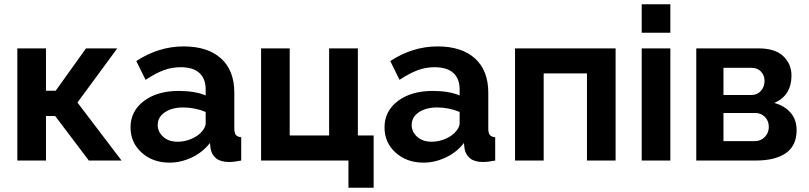

<svg xmlns="http://www.w3.org/2000/svg" viewBox="-20 -750 3778 897"><path d="M61 0V-523.9H194.8V-326.2H240.2L381.8 -523.9H527.8L341.8 -271L547.9 0H395L237.8 -208H194.8V0Z M589.8 -154.8Q589.8 -231 652.3 -278.1Q714.8 -325.2 814.9 -325.2Q890.1 -325.2 940.9 -304.2V-332Q940.9 -382.3 911.4 -409.2Q881.8 -436 823.7 -436Q781.7 -436 743.7 -421.6Q705.6 -407.2 660.2 -377L616.7 -464.8Q721.7 -533.2 837.9 -533.2Q950.2 -533.2 1012.5 -477.1Q1074.7 -420.9 1074.7 -316.9V-149.9Q1074.7 -128.4 1082 -119.4Q1089.4 -110.4 1106.9 -108.9V0Q1073.2 6.8 1049.8 6.8Q1011.2 6.8 990 -10Q968.8 -26.9 963.9 -55.2L960.9 -82Q927.2 -38.6 876.2 -14.4Q825.2 9.8 772 9.8Q693.4 9.8 641.6 -37.1Q589.8 -84 589.8 -154.8ZM916 -127.9Q940.9 -152.8 940.9 -173.8V-227.1Q889.6 -248 835.9 -248Q783.2 -248 750 -225.3Q716.8 -202.6 716.8 -166Q716.8 -134.3 742.2 -111.1Q767.6 -87.9 810.1 -87.9Q839.8 -87.9 868.4 -98.9Q897 -109.9 916 -127.9Z M1607.9 127V0H1199.7V-523.9H1333.5V-117.2H1517.6V-523.9H1651.9V-117.2H1725.6V127Z M1776.4 -154.8Q1776.4 -231 1838.9 -278.1Q1901.4 -325.2 2001.5 -325.2Q2076.7 -325.2 2127.4 -304.2V-332Q2127.4 -382.3 2097.9 -409.2Q2068.4 -436 2010.3 -436Q1968.3 -436 1930.2 -421.6Q1892.1 -407.2 1846.7 -377L1803.2 -464.8Q1908.2 -533.2 2024.4 -533.2Q2136.7 -533.2 2199 -477.1Q2261.2 -420.9 2261.2 -316.9V-149.9Q2261.2 -128.4 2268.6 -119.4Q2275.9 -110.4 2293.5 -108.9V0Q2259.8 6.8 2236.3 6.8Q2197.8 6.8 2176.5 -10Q2155.3 -26.9 2150.4 -55.2L2147.5 -82Q2113.8 -38.6 2062.7 -14.4Q2011.7 9.8 1958.5 9.8Q1879.9 9.8 1828.1 -37.1Q1776.4 -84 1776.4 -154.8ZM2102.5 -127.9Q2127.4 -152.8 2127.4 -173.8V-227.1Q2076.2 -248 2022.5 -248Q1969.7 -248 1936.5 -225.3Q1903.3 -202.6 1903.3 -166Q1903.3 -134.3 1928.7 -111.1Q1954.1 -87.9 1996.6 -87.9Q2026.4 -87.9 2054.9 -98.9Q2083.5 -109.9 2102.5 -127.9Z M2386.2 0V-523.9H2856V0H2722.2V-407.2H2520V0Z M2978 -597.2V-730H3111.8V-597.2ZM2978 0V-523.9H3111.8V0Z M3232.9 0V-523.9H3524.9Q3601.1 -523.9 3639.4 -487.5Q3677.7 -451.2 3677.7 -397Q3677.7 -304.2 3597.7 -269Q3645.5 -255.9 3673.6 -223.4Q3701.7 -190.9 3701.7 -142.1Q3701.7 -69.8 3651.9 -34.9Q3602.1 0 3510.7 0ZM3359.9 -306.2H3490.7Q3517.6 -306.2 3534.7 -325.2Q3551.8 -344.2 3551.8 -372.1Q3551.8 -397.9 3535.2 -415.5Q3518.6 -433.1 3491.7 -433.1H3359.9ZM3359.9 -90.8H3506.8Q3534.7 -90.8 3553.2 -110.1Q3571.8 -129.4 3571.8 -157.2Q3571.8 -185.1 3553.7 -203.6Q3535.6 -222.2 3507.8 -222.2H3359.9Z"/></svg>

Font: Rawline
Style: Bold
Weight: 700
Designer: Matt McInerney, Pablo Impallari, Rodrigo Fuenzalida
Foundry: Matt McInerney, Pablo Impallari, Rodrigo Fuenzalida
Version: Version 4.020;PS 004.020;hotconv 1.0.88;makeotf.lib2.5.64775